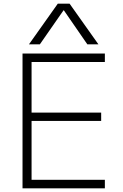

<svg xmlns="http://www.w3.org/2000/svg" viewBox="-20 -1020 666 1040"><path d="M102 0V-730H548V-684H151V-410H528V-365H151V-46H548V0ZM137 -780 293 -1000H357L513 -780H453L326 -964H324L196 -780Z"/></svg>

Font: M PLUS 1 Thin Light
Style: Regular
Weight: 300
Version: Version 1.001